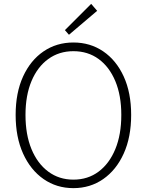

<svg xmlns="http://www.w3.org/2000/svg" viewBox="-20 -961 760 994"><path d="M360 13Q273 13 205.5 -34Q138 -81 99.5 -166Q61 -251 61 -366Q61 -481 99.5 -565Q138 -649 205.5 -695Q273 -741 360 -741Q447 -741 514.5 -695Q582 -649 620.5 -565Q659 -481 659 -366Q659 -251 620.5 -166Q582 -81 514.5 -34Q447 13 360 13ZM360 -31Q435 -31 490.5 -72.5Q546 -114 577 -189Q608 -264 608 -366Q608 -467 577 -541Q546 -615 490.5 -655.5Q435 -696 360 -696Q286 -696 230 -655.5Q174 -615 143 -541Q112 -467 112 -366Q112 -264 143 -189Q174 -114 230 -72.5Q286 -31 360 -31ZM337 -781 316 -805 452 -941 483 -905Z"/></svg>

Font: Noto Sans KR ExtraLight
Style: Regular
Weight: 250
Designer: Ryoko NISHIZUKA  (kana, bopomofo & ideographs); Paul D. Hunt (Latin, Greek & Cyrillic); Sandoll Communications , Soo-you
Foundry: Adobe
Version: Version 2.004-H2;hotconv 1.0.118;makeotfexe 2.5.65603